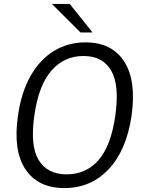

<svg xmlns="http://www.w3.org/2000/svg" viewBox="-20 -949 734 979"><path d="M309 10Q173.5 10 109.8 -85.8Q46 -181.5 71.5 -358.5Q88.5 -478.5 136 -562Q183.5 -645.5 255 -689.2Q326.5 -733 416 -733Q549.5 -733 612.8 -636Q676 -539 651 -360Q625 -182.5 534 -86.2Q443 10 309 10ZM320 -60Q418.5 -60 482.2 -132.5Q546 -205 568 -359.5Q590 -515 546.8 -589.2Q503.5 -663.5 405.5 -663.5Q307.5 -663.5 242.2 -589Q177 -514.5 155 -359.5Q133 -205.5 177.2 -132.8Q221.5 -60 320 -60ZM335.5 -929H244.5L390.5 -783.5H452Z"/></svg>

Font: Public Sans Light
Style: Italic
Weight: 300
Italic angle: -8°
Designer: The Public Sans project authors (U.S. Web Design System). Libre Franklin designed by Pablo Impallari and Rodrigo Fuenzal
Version: Version 1.007; ttfautohint (v1.8.1) -l 8 -r 50 -G 200 -x 14 